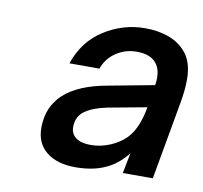

<svg xmlns="http://www.w3.org/2000/svg" viewBox="-55 -833 553 523"><g transform="rotate(10 221.5 -571.0)"><path d="M75 -458Q75 -574 232 -602L360 -626Q362 -633 362 -646Q362 -671 350 -686Q334 -707 295 -707Q264 -707 238.5 -690Q213 -673 203 -644H120Q141 -707 193.5 -740.5Q246 -774 307 -774Q342 -774 370.5 -764Q399 -754 417 -734Q443 -707 443 -656Q443 -625 436 -588L398 -375H315L326 -431Q302 -402 279 -390Q241 -368 185 -368Q134 -368 104.5 -391.5Q75 -415 75 -458ZM271 -447Q307 -463 324.5 -490.5Q342 -518 350 -563L242 -543Q203 -535 181.5 -519.5Q160 -504 160 -475Q160 -456 174.5 -445.5Q189 -435 215 -435Q244 -435 271 -447Z"/></g></svg>

Font: Open Sauce One SemiBold Italic
Style: Regular
Weight: 600
Italic angle: -10°
Designer: Alfredo Marco Pradil
Foundry: Creative Sauce Fz LLC
Version: Version 1.477